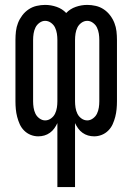

<svg xmlns="http://www.w3.org/2000/svg" viewBox="-20 -548 540 783"><path d="M214 215V-46Q209 -35 201.5 -24.5Q194 -14 183.5 -6.5Q173 1 161 4.5Q149 8 136 8Q120 8 105 2Q90 -4 78.5 -15.5Q67 -27 60.5 -41.5Q54 -56 50 -71.5Q46 -87 44.5 -103Q43 -119 43 -135V-385Q43 -403 45 -420.5Q47 -438 53.5 -454.5Q60 -471 71 -485.5Q82 -500 97 -510Q112 -520 129.5 -524Q147 -528 164 -528Q188 -528 211 -520Q234 -512 250 -495Q266 -512 289 -520Q312 -528 336 -528Q353 -528 370.5 -524Q388 -520 403 -510Q418 -500 429 -485.5Q440 -471 446.5 -454.5Q453 -438 455 -420.5Q457 -403 457 -385V-135Q457 -119 455.5 -103Q454 -87 450 -71.5Q446 -56 439.5 -41.5Q433 -27 421.5 -15.5Q410 -4 395 2Q380 8 364 8Q351 8 339 4.5Q327 1 316.5 -6.5Q306 -14 298.5 -24.5Q291 -35 286 -46V215ZM164 -57Q177 -57 188 -65Q199 -73 204.5 -84.5Q210 -96 212 -109Q214 -122 214 -135V-385Q214 -398 212 -411Q210 -424 204.5 -435.5Q199 -447 188 -455Q177 -463 164 -463Q152 -463 141 -455Q130 -447 124.5 -435.5Q119 -424 117 -411Q115 -398 115 -385V-135Q115 -122 117 -109Q119 -96 124.5 -84.5Q130 -73 141 -65Q152 -57 164 -57ZM336 -57Q348 -57 359 -65Q370 -73 375.5 -84.5Q381 -96 383 -109Q385 -122 385 -135V-385Q385 -398 383 -411Q381 -424 375.5 -435.5Q370 -447 359 -455Q348 -463 336 -463Q323 -463 312 -455Q301 -447 295.5 -435.5Q290 -424 288 -411Q286 -398 286 -385V-135Q286 -122 288 -109Q290 -96 295.5 -84.5Q301 -73 312 -65Q323 -57 336 -57Z"/></svg>

Font: Iosevka
Style: Regular
Weight: 400
Monospace: yes
Designer: Belleve Invis
Foundry: Belleve Invis
Version: Version 33.2.3; ttfautohint (v1.8.4)